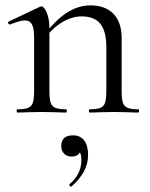

<svg xmlns="http://www.w3.org/2000/svg" viewBox="-20 -419 557 715"><path d="M314 -12Q341 -12 354 -17.5Q367 -23 371.5 -37Q376 -51 376 -81V-243Q376 -303 353.5 -330.5Q331 -358 284 -358Q247 -358 209.5 -335Q172 -312 145 -272L141 -284Q185 -343 228 -371Q271 -399 317 -399Q372 -399 402.5 -367.5Q433 -336 433 -277V-81Q433 -51 437.5 -37Q442 -23 455 -17.5Q468 -12 495 -12Q498 -12 498 -6Q498 0 495 0Q472 0 459 -1L405 -2L350 -1Q337 0 314 0Q311 0 311 -6Q311 -12 314 -12ZM45 -12Q72 -12 85 -17.5Q98 -23 102.5 -37Q107 -51 107 -81V-279Q107 -313 99 -328Q91 -343 72 -343Q56 -343 18 -328H16Q12 -328 10.5 -332.5Q9 -337 13 -339L129 -394Q131 -395 135 -395Q144 -395 154 -372Q164 -349 164 -313V-81Q164 -51 168.5 -37Q173 -23 186 -17.5Q199 -12 226 -12Q229 -12 229 -6Q229 0 226 0Q203 0 190 -1L136 -2L81 -1Q68 0 45 0Q42 0 42 -6Q42 -12 45 -12ZM244 276Q241 276 239 272.5Q237 269 239 267Q283 229 283 178Q283 158 278 149Q273 140 262 135L280 129Q282 146 273 155Q264 164 247 164Q229 164 218.5 153Q208 142 208 125Q208 85 252 85Q279 85 293.5 104Q308 123 308 158Q308 191 292.5 219.5Q277 248 247 275Q246 276 244 276Z"/></svg>

Font: Cormorant Infant
Style: Regular
Weight: 400
Designer: Christian Thalmann (Catharsis Fonts)
Foundry: Catharsis Fonts
Version: Version 4.000